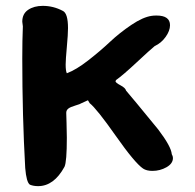

<svg xmlns="http://www.w3.org/2000/svg" viewBox="-20 -627 666 655"><path d="M56 -428Q56 -491 58 -537Q56 -549 56 -553Q56 -580 76 -593.5Q96 -607 126 -607Q162 -607 194 -590Q212 -582 212 -531Q212 -510 208 -466.5Q204 -423 204 -407Q204 -385 208 -377Q240 -389 281 -421Q322 -453 355 -484Q388 -515 428 -542Q468 -569 498 -573Q504 -574 514 -574Q560 -574 560 -541Q560 -522 545 -501Q530 -480 508 -470Q492 -457 446 -414Q400 -371 376 -354L374 -350Q374 -345 391 -336Q408 -327 410 -318Q430 -295 520 -185Q564 -127 566 -101Q570 -94 570 -88Q570 -69 548 -56.5Q526 -44 500 -44Q480 -44 468 -52Q440 -71 375 -163.5Q310 -256 286 -275L280 -285L258 -275Q254 -272 237 -267Q220 -262 213 -256.5Q206 -251 206 -242Q206 -237 207 -208Q208 -179 208 -157Q208 -75 200 -58Q164 8 110 8Q94 8 82 3Q70 -5 66 -54Q56 -232 56 -428Z"/></svg>

Font: NaniFont Regular
Style: Regular
Weight: 400
Designer: Nanigashitei
Version: Version 1.036